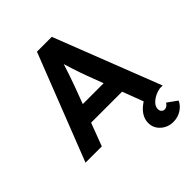

<svg xmlns="http://www.w3.org/2000/svg" viewBox="-247 -842 1191 1191"><g transform="rotate(-45 348.5 -246.5)"><path d="M10 0 284 -700H414L687 0H539L482 -151H210L153 0ZM297 -381 255 -269H438L395 -383Q389 -398 381 -422.5Q373 -447 363.5 -475Q354 -503 347 -528Q335 -491 322 -452Q309 -413 297 -381ZM575 207Q527 207 493 176.5Q459 146 459 101Q459 51 502.5 10.5Q546 -30 621 -50L661 0Q620 8 591 31.5Q562 55 562 81Q562 96 570 105Q578 114 592 114Q611 114 627 90L691 136Q678 166 646.5 186.5Q615 207 575 207Z"/></g></svg>

Font: Lexend SemiBold
Style: Regular
Weight: 600
Designer: Bonnie Shaver-Troup, Thomas Jockin
Foundry: Lexend
Version: Version 1.005; ttfautohint (v1.8.3)